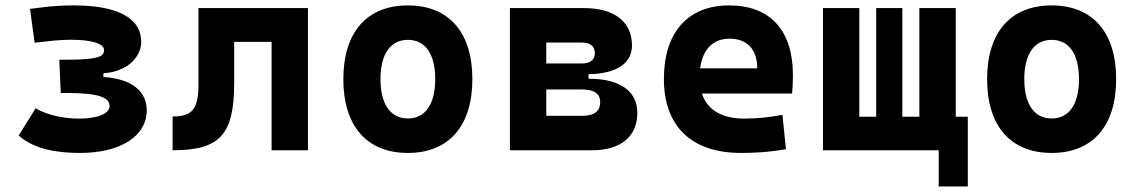

<svg xmlns="http://www.w3.org/2000/svg" viewBox="-20 -547 4142 699"><path d="M271.5 9.8C419.4 9.8 514.2 -51.8 514.2 -145.5C514.2 -212.9 461.9 -260.3 356.4 -266.6V-280.3C446.8 -286.1 494.1 -342.3 494.1 -394C494.1 -486.3 398.9 -527.3 249 -527.3C177.2 -527.3 140.1 -521 89.4 -514.6L106 -391.6C163.6 -397.5 192.4 -402.3 238.3 -402.3C308.1 -402.3 358.9 -390.1 358.9 -364.7C358.9 -342.3 340.8 -329.6 223.1 -329.6H195.8L201.2 -208.5H221.7C337.9 -208.5 378.9 -192.9 378.9 -161.1C378.9 -133.3 336.4 -115.2 267.6 -115.2C220.7 -115.2 155.8 -125 109.9 -152.8L47.9 -53.7C105 -2.9 189 9.8 271.5 9.8Z M608.4 0C780.3 0 832.5 -56.2 832.5 -244.6V-394.5H968.8V0H1101.1V-517.6H702.6V-241.2C702.6 -150.4 680.7 -123 608.4 -123Z M1464.8 9.8C1613.8 9.8 1699.7 -87.9 1699.7 -258.8C1699.7 -429.7 1613.8 -527.3 1464.8 -527.3C1315.9 -527.3 1230 -429.7 1230 -258.8C1230 -87.9 1315.9 9.8 1464.8 9.8ZM1464.8 -115.7C1401.9 -115.7 1365.2 -167.5 1365.2 -258.8C1365.2 -350.6 1401.9 -401.9 1464.8 -401.9C1528.3 -401.9 1564.5 -350.6 1564.5 -258.8C1564.5 -167.5 1528.3 -115.7 1464.8 -115.7Z M1836.4 0H2135.7C2240.2 0 2300.3 -49.8 2300.3 -136.7C2300.3 -215.3 2236.3 -260.3 2125 -260.3H2122.6V-276.9C2223.1 -278.3 2280.8 -315.9 2280.8 -380.9C2280.8 -467.8 2216.8 -517.6 2105.5 -517.6H1836.4ZM1968.8 -125.5V-221.2H2099.6C2142.6 -221.2 2165 -206.1 2165 -175.3C2165 -142.1 2143.1 -125.5 2101.1 -125.5ZM1968.8 -315.9V-392.1H2096.7C2128.4 -392.1 2145.5 -379.4 2145.5 -354C2145.5 -328.6 2128.9 -315.9 2097.7 -315.9Z M2677.7 9.8C2719.7 9.8 2774.9 7.8 2841.3 -3.9L2828.6 -128.9C2781.2 -120.1 2736.3 -115.2 2689.5 -115.2C2608.4 -115.2 2555.2 -146.5 2535.2 -206.5H2863.8C2865.7 -227.5 2866.7 -249 2866.7 -273.4C2866.7 -438.5 2782.2 -527.3 2634.8 -527.3C2483.9 -527.3 2397 -428.7 2397 -259.8C2397 -85.9 2498.5 9.8 2677.7 9.8ZM2528.8 -298.3C2538.1 -367.7 2576.2 -406.2 2635.7 -406.2C2699.2 -406.2 2736.8 -368.2 2736.8 -298.3Z M2976.1 0H3397.5V131.8H3503.4V-122.1H3459.5V-517.6H3327.1V-122.1H3265.1V-517.6H3169.9V-122.1H3108.4V-517.6H2976.1Z M3808.6 9.8C3957.5 9.8 4043.5 -87.9 4043.5 -258.8C4043.5 -429.7 3957.5 -527.3 3808.6 -527.3C3659.7 -527.3 3573.7 -429.7 3573.7 -258.8C3573.7 -87.9 3659.7 9.8 3808.6 9.8ZM3808.6 -115.7C3745.6 -115.7 3709 -167.5 3709 -258.8C3709 -350.6 3745.6 -401.9 3808.6 -401.9C3872.1 -401.9 3908.2 -350.6 3908.2 -258.8C3908.2 -167.5 3872.1 -115.7 3808.6 -115.7Z"/></svg>

Font: Cascadia Mono NF
Style: Bold
Weight: 700
Monospace: yes
Designer: Aaron Bell
Foundry: Saja Typeworks
Version: Version 2404.023